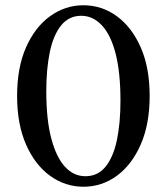

<svg xmlns="http://www.w3.org/2000/svg" viewBox="-20 -700 634 730"><path d="M297 10Q228 10 170.5 -31.5Q113 -73 79 -150.5Q45 -228 45 -335Q45 -443 79 -520Q113 -597 170.5 -638.5Q228 -680 297 -680Q367 -680 424 -638.5Q481 -597 515 -520Q549 -443 549 -335Q549 -228 515 -150.5Q481 -73 424 -31.5Q367 10 297 10ZM305 -30Q352 -30 381.5 -66.5Q411 -103 424.5 -167.5Q438 -232 438 -317Q438 -425 419.5 -496.5Q401 -568 367 -604Q333 -640 289 -640Q242 -640 212.5 -603.5Q183 -567 169.5 -502.5Q156 -438 156 -353Q156 -245 175 -173.5Q194 -102 227 -66Q260 -30 305 -30Z"/></svg>

Font: Brygada 1918 Medium
Style: Regular
Weight: 500
Designer: Mateusz Machalski | Borys Kosmynka | Przemek Hoffer
Foundry: NIEPODLEGLA 2018
Version: Version 3.006